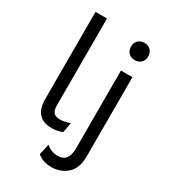

<svg xmlns="http://www.w3.org/2000/svg" viewBox="-225 -837 1023 1159"><g transform="rotate(30 286.0 -257.5)"><path d="M169 -730V-127Q169 -90 182.5 -75Q196 -60 228 -60Q259 -60 296 -74L283 -4Q250 10 209 10Q89 10 89 -124V-730ZM482.5 -612.5Q466 -596 439 -596Q412 -596 395.5 -612.5Q379 -629 379 -656Q379 -683 395.5 -699.5Q412 -716 439 -716Q466 -716 482.5 -699.5Q499 -683 499 -656Q499 -629 482.5 -612.5ZM479 -500V51Q479 136 433.5 175.5Q388 215 327 215Q267 215 227 182L244 106Q279 137 326 137Q399 137 399 43V-500Z"/></g></svg>

Font: Elaine Sans
Style: Regular
Weight: 400
Designer: Wei Huang
Foundry: Wei Huang
Version: Version 2.001;December 24, 2019;FontCreator 12.0.0.2547 64-b